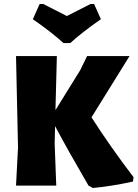

<svg xmlns="http://www.w3.org/2000/svg" viewBox="-20 -927 687 959"><path d="M450 -907 484 -831Q394 -769 331 -712H297Q234 -769 144 -831L178 -907H196Q216 -897 255 -877Q294 -857 314 -847Q333 -857 373 -877Q413 -897 432 -907ZM264 -647 257 -377 381 -577 415 -647H627L437 -341Q529 -197 647 -42L644 -20Q539 3 444 12L422 0Q320 -175 255 -297L253 -210L261 0H60L70 -190L60 -647Z"/></svg>

Font: Alegreya Sans Black
Style: Regular
Weight: 900
Designer: Juan Pablo del Peral
Foundry: Huerta Tipografica
Version: Version 2.007